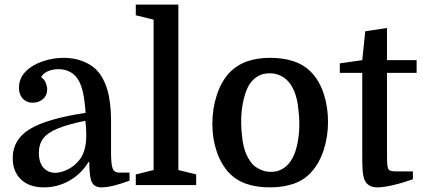

<svg xmlns="http://www.w3.org/2000/svg" viewBox="-20 -800 1830 830"><path d="M35 -117Q35 -197 109 -242Q183 -287 350 -312Q346 -368 339 -399Q332 -430 321 -450Q308 -475 285 -488Q262 -501 233 -501Q207 -501 186 -491.5Q165 -482 158 -466Q172 -457 178 -441.5Q184 -426 184 -413Q184 -388 166 -372Q148 -356 121 -356Q95 -356 78.5 -373.5Q62 -391 62 -420Q62 -462 91 -491Q120 -520 165 -535Q210 -550 255 -550Q298 -550 333.5 -537Q369 -524 393 -502Q460 -437 460 -281V-141Q460 -92 466.5 -73Q473 -54 495 -54H540V-19Q462 10 419 10Q388 10 377 -12.5Q366 -35 366 -99H362Q331 -48 280 -19Q229 10 170 10Q107 10 71 -24Q35 -58 35 -117ZM219 -53Q244 -53 273 -67.5Q302 -82 322 -107Q337 -125 345 -152Q353 -179 353 -216Q353 -231 352 -247Q351 -263 349 -278Q272 -262 228.5 -244Q185 -226 166.5 -201Q148 -176 148 -140Q148 -97 168 -75Q188 -53 219 -53Z M644 -65V-715L567 -734V-780H751V-65L828 -46V0H567V-46Z M1398 -273Q1398 -209 1379 -151Q1360 -93 1325 -55Q1294 -21 1249 -5.5Q1204 10 1146 10Q1089 10 1044.5 -5.5Q1000 -21 969 -54Q935 -91 916.5 -146Q898 -201 898 -265Q898 -330 917 -388.5Q936 -447 971 -485Q1004 -519 1047.5 -534.5Q1091 -550 1149 -550Q1206 -550 1251 -534.5Q1296 -519 1327 -486Q1362 -449 1380 -393Q1398 -337 1398 -273ZM1026 -215Q1030 -168 1044 -135Q1058 -102 1080 -82Q1102 -66 1125.5 -60Q1149 -54 1178 -60Q1235 -77 1258 -149Q1270 -188 1273 -233Q1276 -278 1270 -326Q1266 -372 1252 -405.5Q1238 -439 1216 -458Q1195 -475 1171 -480.5Q1147 -486 1117 -480Q1060 -463 1039 -391Q1015 -313 1026 -215Z M1449 -485V-526L1546 -540L1559 -665L1653 -679V-540H1781V-485H1653V-138Q1653 -104 1654 -91.5Q1655 -79 1658 -71Q1661 -64 1669 -61.5Q1677 -59 1695 -59H1765V-25Q1713 -7 1674 1.5Q1635 10 1612 10Q1567 10 1554 -27Q1550 -39 1548 -58Q1546 -77 1546 -114V-485Z"/></svg>

Font: Domine Medium
Style: Regular
Weight: 500
Designer: Pablo Impallari, Rodrigo Fuenzalida, Brenda Gallo
Foundry: Pablo Impallari, Rodrigo Fuenzalida, Brenda Gallo
Version: Version 2.000